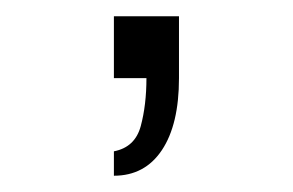

<svg xmlns="http://www.w3.org/2000/svg" viewBox="-20 -96 360 236"><path d="M200 0Q200 57 179 88.5Q158 120 120 120V90Q146 85 153 59Q160 33 160 0H120V-76H200Z"/></svg>

Font: Gauge
Style: Regular
Weight: 400
Designer: Daniel Pimley
Foundry: Daniel Pimley
Version: Version 2.0